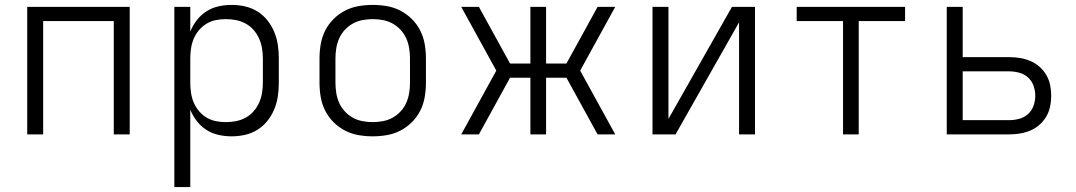

<svg xmlns="http://www.w3.org/2000/svg" viewBox="-20 -548 4390 783"><path d="M91 0V-520H509V0H444V-462H156V0Z M691 215V-520H756V-419Q766 -444 782.5 -465.5Q799 -487 821.5 -501.5Q844 -516 870.5 -522Q897 -528 924 -528Q952 -528 979 -522Q1006 -516 1029.5 -501.5Q1053 -487 1070.5 -465Q1088 -443 1098.5 -417.5Q1109 -392 1113 -365Q1117 -338 1117 -310V-210Q1117 -182 1113 -155Q1109 -128 1098.5 -102.5Q1088 -77 1070.5 -55Q1053 -33 1029.5 -18.5Q1006 -4 979 2Q952 8 924 8Q897 8 870.5 2Q844 -4 821.5 -18.5Q799 -33 782.5 -54.5Q766 -76 756 -101V215ZM901 -50Q922 -50 942.5 -54Q963 -58 981.5 -68Q1000 -78 1014 -94Q1028 -110 1036.5 -129Q1045 -148 1048.5 -168.5Q1052 -189 1052 -210V-310Q1052 -331 1048.5 -351.5Q1045 -372 1036.5 -391Q1028 -410 1014 -426Q1000 -442 981.5 -452Q963 -462 942.5 -466Q922 -470 901 -470Q880 -470 860 -466Q840 -462 822.5 -451.5Q805 -441 791.5 -425Q778 -409 770 -390Q762 -371 759 -350.5Q756 -330 756 -310V-210Q756 -190 759 -169.5Q762 -149 770 -130Q778 -111 791.5 -95Q805 -79 822.5 -68.5Q840 -58 860 -54Q880 -50 901 -50Z M1500 8Q1471 8 1442 3Q1413 -2 1387 -15.5Q1361 -29 1340 -50Q1319 -71 1306 -97Q1293 -123 1288 -152Q1283 -181 1283 -210V-310Q1283 -339 1288 -368Q1293 -397 1306 -423Q1319 -449 1340 -470Q1361 -491 1387 -504.5Q1413 -518 1442 -523Q1471 -528 1500 -528Q1529 -528 1558 -523Q1587 -518 1613 -504.5Q1639 -491 1660 -470Q1681 -449 1694 -423Q1707 -397 1712 -368Q1717 -339 1717 -310V-210Q1717 -181 1712 -152Q1707 -123 1694 -97Q1681 -71 1660 -50Q1639 -29 1613 -15.5Q1587 -2 1558 3Q1529 8 1500 8ZM1500 -50Q1521 -50 1542 -54Q1563 -58 1581 -68Q1599 -78 1613.5 -93.5Q1628 -109 1636.5 -128Q1645 -147 1648.5 -168Q1652 -189 1652 -210V-310Q1652 -331 1648.5 -352Q1645 -373 1636.5 -392Q1628 -411 1613.5 -426.5Q1599 -442 1581 -452Q1563 -462 1542 -466Q1521 -470 1500 -470Q1479 -470 1458 -466Q1437 -462 1419 -452Q1401 -442 1386.5 -426.5Q1372 -411 1363.5 -392Q1355 -373 1351.5 -352Q1348 -331 1348 -310V-210Q1348 -189 1351.5 -168Q1355 -147 1363.5 -128Q1372 -109 1386.5 -93.5Q1401 -78 1419 -68Q1437 -58 1458 -54Q1479 -50 1500 -50Z M2489 0H2417L2290 -231H2207V0H2143V-231H2060L1933 0H1861L2004 -260L1861 -520H1933L2060 -289H2143V-520H2207V-289H2290L2417 -520H2489L2346 -260Z M2641 0V-520H2706V-63L2965 -520H3059V0H2994V-457L2735 0Z M3418 0V-462H3229V-520H3671V-462H3482V0Z M3841 0V-520H3906V-315H4096Q4118 -315 4139.5 -311.5Q4161 -308 4181.5 -299.5Q4202 -291 4219 -276Q4236 -261 4247 -242Q4258 -223 4262.5 -201.5Q4267 -180 4267 -157Q4267 -135 4262.5 -113.5Q4258 -92 4247 -73Q4236 -54 4219 -39Q4202 -24 4181.5 -15.5Q4161 -7 4139.5 -3.5Q4118 0 4096 0ZM4096 -58Q4116 -58 4136.5 -63.5Q4157 -69 4172.5 -83Q4188 -97 4195 -117Q4202 -137 4202 -157Q4202 -178 4195 -198Q4188 -218 4172.5 -232Q4157 -246 4136.5 -251.5Q4116 -257 4096 -257H3906V-58Z"/></svg>

Font: Iosevka Aile Custom Light
Style: Regular
Weight: 300
Designer: Belleve Invis
Foundry: Belleve Invis
Version: Version 17.0.2; ttfautohint (v1.8.3)